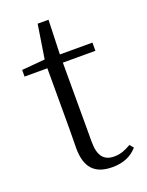

<svg xmlns="http://www.w3.org/2000/svg" viewBox="-131 -734 624 815"><g transform="rotate(-20 181.0 -326.5)"><path d="M234 14C283 14 320 -2 347 -33L333 -50C306 -35 286 -26 256 -26C211 -26 187 -53 187 -116V-475H334V-512H187L192 -667H143L119 -514L14 -505V-475H117V-201C117 -165 116 -146 116 -115C116 -28 153 14 234 14Z"/></g></svg>

Font: Noto Serif CJK HK Light
Style: Regular
Weight: 300
Designer: Ryoko NISHIZUKA 西塚涼子 (kana & ideographs); Frank Grießhammer (Latin, Greek & Cyrillic); Wenlong ZHANG 张文龙 (bopomofo); San
Foundry: Adobe
Version: Version 2.001;hotconv 1.1.0;makeotfexe 2.6.0